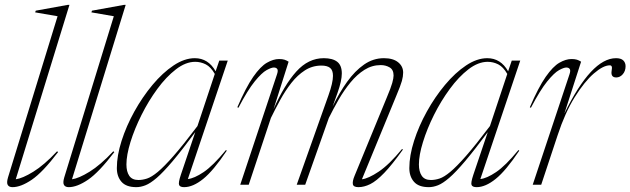

<svg xmlns="http://www.w3.org/2000/svg" viewBox="-20 -762 2600 792"><path d="M217.5 -695 125 -711 127.5 -718 260 -742H266.5L45 -22.5Q72.5 -26 117.2 -53.5Q162 -81 215.5 -138L219.5 -134.5Q156 -51 111 -20.5Q66 10 31.5 10Q17.5 10 12 1Q6.5 -8 13 -30Z M449.5 -695 357 -711 359.5 -718 492 -742H498.5L277 -22.5Q304.5 -26 349.2 -53.5Q394 -81 447.5 -138L451.5 -134.5Q388 -51 343 -20.5Q298 10 263.5 10Q249.5 10 244 1Q238.5 -8 245 -30Z M726 -41 785.5 -217Q730 -142 691.8 -96.8Q653.5 -51.5 626.8 -28.5Q600 -5.5 580.2 2.2Q560.5 10 542.5 10Q500.5 10 481.2 -12Q462 -34 462 -68.5Q462 -120 481.5 -181Q501 -242 534.2 -302Q567.5 -362 609.2 -412Q651 -462 696 -492Q741 -522 783.5 -522Q839 -522 869.5 -468L884.5 -512H919.5L755 -23.5Q781 -26 819.8 -52Q858.5 -78 912 -143L915.5 -140.5Q860 -57.5 818 -23.8Q776 10 739.5 10Q722.5 10 718.8 1Q715 -8 726 -41ZM501.5 -83.5Q501.5 -54 513.2 -36.8Q525 -19.5 551 -19.5Q568 -19.5 586.5 -25.5Q605 -31.5 630.8 -52.8Q656.5 -74 696 -119Q735.5 -164 794.5 -242L866 -457Q849.5 -486 828.8 -496.5Q808 -507 785 -507Q746 -507 705.8 -476Q665.5 -445 629 -395.2Q592.5 -345.5 563.8 -288Q535 -230.5 518.2 -176.2Q501.5 -122 501.5 -83.5Z M1642 -145Q1597.5 -82.5 1565 -48.8Q1532.5 -15 1507.2 -2.5Q1482 10 1458.5 10Q1437.5 10 1435.5 -2.5Q1433.5 -15 1442.5 -36.5L1575 -358.5Q1592.5 -400 1598 -419.8Q1603.5 -439.5 1603.5 -450.5Q1603.5 -474.5 1587.2 -484Q1571 -493.5 1550.5 -493.5Q1514.5 -493.5 1483.5 -474Q1452.5 -454.5 1426 -422.2Q1399.5 -390 1377.2 -351.5Q1355 -313 1336.5 -275.5L1239 0H1204L1335 -369Q1353.5 -421 1353.5 -449Q1353.5 -472.5 1341.5 -482Q1329.5 -491.5 1306 -491.5Q1268.5 -491.5 1237.8 -471.8Q1207 -452 1181.8 -419.8Q1156.5 -387.5 1135.8 -349.5Q1115 -311.5 1097.5 -275.5L1006 0H971L1122.5 -455Q1128 -471 1123.8 -477.2Q1119.5 -483.5 1109.5 -483.5Q1099.5 -483.5 1079.8 -472.8Q1060 -462 1031 -426.5Q1002 -391 963.5 -317.5L959 -319.5Q994.5 -402 1024.5 -445Q1054.5 -488 1081 -503.2Q1107.5 -518.5 1131 -518.5Q1144.5 -518.5 1153.2 -515.8Q1162 -513 1170.5 -507.5L1108.5 -312Q1152.5 -411.5 1202.2 -466.8Q1252 -522 1315.5 -522Q1352 -522 1371 -507.2Q1390 -492.5 1390 -459Q1390 -429 1372.5 -379.5L1352 -322.5Q1379.5 -379.5 1411.8 -424.5Q1444 -469.5 1481.8 -495.8Q1519.5 -522 1563.5 -522Q1601.5 -522 1622.2 -505.2Q1643 -488.5 1643 -462.5Q1643 -447 1637.8 -428Q1632.5 -409 1615 -367.5L1473 -22.5Q1499.5 -25.5 1542.2 -54Q1585 -82.5 1638.5 -147.5Z M1932.5 -41 1992 -217Q1936.5 -142 1898.2 -96.8Q1860 -51.5 1833.2 -28.5Q1806.5 -5.5 1786.8 2.2Q1767 10 1749 10Q1707 10 1687.8 -12Q1668.5 -34 1668.5 -68.5Q1668.5 -120 1688 -181Q1707.5 -242 1740.8 -302Q1774 -362 1815.8 -412Q1857.5 -462 1902.5 -492Q1947.5 -522 1990 -522Q2045.5 -522 2076 -468L2091 -512H2126L1961.5 -23.5Q1987.5 -26 2026.2 -52Q2065 -78 2118.5 -143L2122 -140.5Q2066.5 -57.5 2024.5 -23.8Q1982.5 10 1946 10Q1929 10 1925.2 1Q1921.5 -8 1932.5 -41ZM1708 -83.5Q1708 -54 1719.8 -36.8Q1731.5 -19.5 1757.5 -19.5Q1774.5 -19.5 1793 -25.5Q1811.5 -31.5 1837.2 -52.8Q1863 -74 1902.5 -119Q1942 -164 2001 -242L2072.5 -457Q2056 -486 2035.2 -496.5Q2014.5 -507 1991.5 -507Q1952.5 -507 1912.2 -476Q1872 -445 1835.5 -395.2Q1799 -345.5 1770.2 -288Q1741.5 -230.5 1724.8 -176.2Q1708 -122 1708 -83.5Z M2329 -455Q2334.5 -471 2330.2 -477.2Q2326 -483.5 2316 -483.5Q2306 -483.5 2286.2 -472.8Q2266.5 -462 2237.5 -426.5Q2208.5 -391 2170 -317.5L2165.5 -319.5Q2201 -402 2231 -445Q2261 -488 2287.5 -503.2Q2314 -518.5 2337.5 -518.5Q2351 -518.5 2359.8 -515.8Q2368.5 -513 2377 -507.5L2308 -293.5Q2419.5 -522 2521 -522Q2541.5 -522 2551 -512.8Q2560.5 -503.5 2560.5 -489Q2560.5 -469 2549 -455.8Q2537.5 -442.5 2522 -442.5Q2498.5 -442.5 2503 -470Q2505.5 -483.5 2503.2 -488Q2501 -492.5 2495.5 -492.5Q2468.5 -492.5 2429.5 -458.8Q2390.5 -425 2350.5 -360.8Q2310.5 -296.5 2280.5 -205L2212.5 0H2177.5Z"/></svg>

Font: Newsreader Display ExtraLight
Style: Italic
Weight: 275
Italic angle: -17°
Designer: Hugues Gentile
Foundry: Production Type
Version: Version 1.002